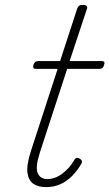

<svg xmlns="http://www.w3.org/2000/svg" viewBox="-20 -750 448 786"><path d="M168 16Q138 16 117.5 3Q97 -10 92.5 -42Q88 -74 106 -130L216 -468H129Q118 -468 116.5 -472.5Q115 -477 117 -485Q120 -493 124.5 -496.5Q129 -500 139 -500H226L296 -715Q299 -723 304 -726.5Q309 -730 320 -730Q329 -730 334 -726Q339 -722 336 -714L265 -500H394Q405 -500 407 -496Q409 -492 406 -484Q403 -474 398.5 -471Q394 -468 385 -468H255L143 -125Q124 -65 134.5 -41Q145 -17 174 -17Q206 -17 235.5 -39.5Q265 -62 283 -93Q286 -100 291.5 -103Q297 -106 305 -101Q313 -97 315 -91Q317 -85 312 -78Q297 -52 275.5 -30Q254 -8 227.5 4Q201 16 168 16Z"/></svg>

Font: Playwrite MX Thin
Style: Regular
Weight: 250
Designer: Veronika Burian, José Scaglione
Foundry: TypeTogether
Version: Version 1.002